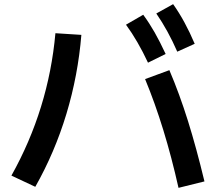

<svg xmlns="http://www.w3.org/2000/svg" viewBox="-20 -875 1040 925"><path d="M679 -494 796 -537Q845 -422 885.5 -292.5Q926 -163 965 -1L840 30Q774 -265 679 -494ZM247 -715 372 -707Q356 -512 300 -326.5Q244 -141 150 25L35 -29Q214 -349 247 -715ZM670 -804Q700 -763 725 -719Q750 -675 778 -615L693 -573Q644 -678 587 -756ZM814 -855Q871 -775 918 -664L834 -626Q790 -727 733 -810Z"/></svg>

Font: Enso SemiBold
Style: Regular
Weight: 600
Designer: Coji Morishita
Foundry: UNDERFOREST DESIGN
Version: Version 1.000